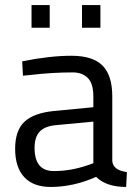

<svg xmlns="http://www.w3.org/2000/svg" viewBox="-20 -731 541 761"><path d="M425 -349V-93Q428 -56 483 -49L480 10Q401 10 361 -30Q271 10 181 10Q112 10 76 -29Q40 -68 40 -141Q40 -214 77 -248.5Q114 -283 193 -291L350 -306V-349Q350 -400 328 -422Q306 -444 268 -444Q188 -444 102 -434L71 -431L68 -488Q178 -510 263 -510Q348 -510 386.5 -471Q425 -432 425 -349ZM117 -145Q117 -53 193 -53Q261 -53 327 -76L350 -84V-249L202 -235Q157 -231 137 -209Q117 -187 117 -145ZM105 -621V-711H177V-621ZM305 -621V-711H378V-621Z"/></svg>

Font: Titillium Web
Style: Regular
Weight: 400
Version: Version 1.001;PS 57.000;hotconv 1.0.70;makeotf.lib2.5.55311